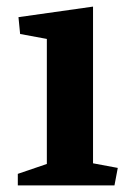

<svg xmlns="http://www.w3.org/2000/svg" viewBox="-20 -562 403 582"><path d="M41 -459 36 -510 262 -542V-67L337 -53L327 0H34V-35L122 -65V-444Z"/></svg>

Font: Brawler
Style: Bold
Weight: 700
Designer: Oleg Frolov, Haley Fiege
Foundry: Oleg Frolov, Haley Fiege
Version: Version 1.101; ttfautohint (v1.8.3)